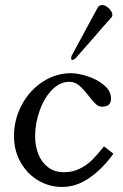

<svg xmlns="http://www.w3.org/2000/svg" viewBox="-20 -721 481 750"><path d="M413.6 -335.9Q413.6 -365.7 386.5 -388.4Q359.4 -411.1 322 -423.1Q284.7 -435.1 257.3 -435.1Q197.8 -435.1 146.5 -401.4Q95.2 -367.7 64.9 -311Q34.7 -254.4 34.7 -189.9Q34.7 -132.8 60.3 -87.4Q85.9 -42 128.9 -16.4Q171.9 9.3 222.7 9.3Q279.3 9.3 330.8 -27.1Q382.3 -63.5 422.9 -120.6L386.2 -149.4Q361.8 -118.2 340.8 -97.2Q319.8 -76.2 292 -62.3Q264.2 -48.3 230 -48.3Q192.9 -48.3 167.5 -67.9Q142.1 -87.4 129.6 -119.4Q117.2 -151.4 117.2 -189.5Q117.2 -238.3 134.5 -287.8Q151.9 -337.4 182.6 -369.4Q213.4 -401.4 251 -401.4Q272.5 -401.4 289.1 -387.2Q305.7 -373 326.2 -346.7Q343.3 -324.7 354.2 -314.5Q365.2 -304.2 378.4 -304.2Q396.5 -304.2 405 -312Q413.6 -319.8 413.6 -335.9ZM378.9 -701.2Q372.6 -701.2 368.2 -698.5Q363.8 -695.8 360.4 -689Q340.3 -651.4 333.5 -639.6L259.3 -502Q257.8 -496.1 257.8 -493.7Q257.8 -490.2 259.5 -488.5Q261.2 -486.8 263.2 -486.8Q264.6 -486.8 268.6 -488.8Q272.5 -490.7 275.9 -494.1Q290.5 -510.3 306.6 -529.1Q322.8 -547.9 336.9 -563.5Q393.6 -629.4 415 -652.8Q417.5 -655.3 418.2 -657.5Q418.9 -659.7 418.9 -663.1Q418.9 -670.9 412.6 -679.9Q406.2 -689 397 -695.1Q387.7 -701.2 378.9 -701.2Z"/></svg>

Font: Radley
Style: Italic
Weight: 400
Italic angle: -12°
Designer: Vernon Adams
Foundry: Vernon Adams
Version: Version 1.003; ttfautohint (v1.6)